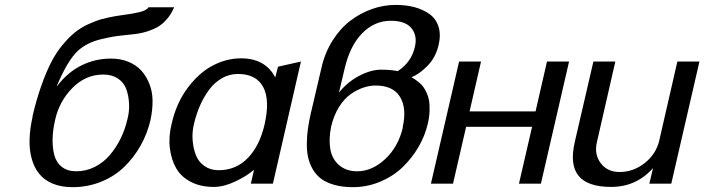

<svg xmlns="http://www.w3.org/2000/svg" viewBox="-20 -752 2883 786"><path d="M113.8 -275.9 112.8 -274.9Q128.9 -343.8 148.7 -399.9Q168.5 -456.1 189 -496.1Q209.5 -536.1 235.1 -566.9Q260.7 -597.7 284.4 -617.4Q308.1 -637.2 338.1 -651.4Q368.2 -665.5 394 -672.9Q419.9 -680.2 453.1 -686Q464.4 -688 484.4 -690.7Q504.4 -693.4 518.6 -695.8Q532.7 -698.2 548.1 -701.7Q563.5 -705.1 573.7 -710.2Q584 -715.3 587.9 -722.2H692.9Q685.5 -705.6 677.5 -692.6Q669.4 -679.7 656.2 -666Q643.1 -652.3 627 -642.6Q610.8 -632.8 587.2 -624.8Q563.5 -616.7 534.2 -612.8Q528.3 -611.8 494.4 -608.4Q460.4 -605 442.1 -601.8Q423.8 -598.6 394 -591.6Q364.3 -584.5 341.1 -572.8Q317.9 -561 299.8 -544.9Q257.8 -506.8 212.9 -400.9L213.9 -399.9Q256.8 -456.1 313.2 -484.1Q369.6 -512.2 434.1 -512.2Q473.1 -512.2 505.1 -499.3Q537.1 -486.3 557.9 -463.6Q578.6 -440.9 591.3 -409.4Q604 -377.9 604.5 -340.6Q605 -303.2 596.2 -261.2Q583 -204.1 554.9 -154.8Q526.9 -105.5 487.1 -67.4Q447.3 -29.3 392.8 -7.6Q338.4 14.2 276.9 14.2Q230 14.2 195.3 -0.5Q160.6 -15.1 139.9 -41.3Q119.1 -67.4 109.4 -103.8Q99.6 -140.1 101.1 -183.3Q102.5 -226.6 113.8 -275.9ZM206.1 -263.2Q196.3 -221.2 195.3 -184.6Q194.3 -147.9 202.4 -117.2Q210.4 -86.4 233.4 -68.6Q256.3 -50.8 292 -50.8Q332.5 -50.8 368.2 -68.8Q403.8 -86.9 429.7 -117.4Q455.6 -147.9 473.6 -184.6Q491.7 -221.2 501 -261.2Q510.3 -295.9 508.3 -329.3Q506.3 -362.8 496.3 -388.9Q486.3 -415 462.2 -430.9Q438 -446.8 402.8 -446.8Q331.1 -446.8 277.3 -392.8Q223.6 -338.9 206.1 -263.2Z M774.9 -248Q765.6 -211.9 768.6 -177.2Q771.5 -142.6 782.5 -115.5Q793.5 -88.4 817.6 -71.8Q841.8 -55.2 875 -55.2Q946.3 -55.2 994.6 -105.2Q1043 -155.3 1063 -242.2Q1085.9 -342.3 1057.4 -395.8Q1028.8 -449.2 954.1 -449.2Q918.9 -449.2 888.7 -431.9Q858.4 -414.6 836.4 -385Q814.5 -355.5 799.3 -321Q784.2 -286.6 774.9 -248ZM1097.2 0H1006.8L1020 -57.1Q990.2 -31.2 943.1 -9Q896 13.2 855 13.2Q801.3 13.2 761.5 -7.3Q721.7 -27.8 701.4 -63Q681.2 -98.1 675.3 -145.5Q669.4 -192.9 683.1 -247.1Q702.1 -330.6 748.3 -392.3Q794.4 -454.1 850.8 -483.6Q907.2 -513.2 966.8 -513.2Q1065.9 -513.2 1106.9 -435.1L1118.2 -479L1211.9 -500Z M1367.7 -373Q1401.4 -415.5 1449.7 -441.2Q1498 -466.8 1540.5 -466.8Q1577.1 -466.8 1608.4 -460.9Q1664.6 -497.6 1678.7 -561Q1689 -606.9 1664.1 -637Q1639.2 -667 1579.6 -667Q1513.2 -667 1462.9 -616Q1412.6 -564.9 1390.6 -470.2ZM1629.4 -231H1628.4Q1646 -308.6 1617.7 -355.2Q1589.4 -401.9 1517.6 -401.9Q1493.2 -401.9 1467.5 -393.3Q1441.9 -384.8 1415.5 -366.5Q1389.2 -348.1 1367.7 -313.7Q1346.2 -279.3 1335.4 -232.9Q1325.2 -181.6 1332.3 -141.1Q1339.4 -100.6 1368.4 -75.7Q1397.5 -50.8 1442.4 -50.8Q1502.9 -50.8 1556.6 -100.6Q1610.4 -150.4 1629.4 -231ZM1252.4 -288.1 1296.4 -476.1Q1310.1 -536.1 1341.1 -585.4Q1372.1 -634.8 1413.1 -666.3Q1454.1 -697.8 1502 -714.8Q1549.8 -731.9 1599.6 -731.9Q1642.1 -731.9 1676.8 -722.7Q1711.4 -713.4 1738 -694.6Q1764.6 -675.8 1775.1 -643.1Q1785.6 -610.4 1775.4 -566.9Q1763.2 -516.1 1729.7 -482.2Q1696.3 -448.2 1664.6 -436Q1673.3 -430.7 1678.7 -427.2Q1684.1 -423.8 1695.1 -414.8Q1706.1 -405.8 1712.6 -396.7Q1719.2 -387.7 1726.6 -372.1Q1733.9 -356.4 1736.6 -339.4Q1739.3 -322.3 1738.5 -297.9Q1737.8 -273.4 1731.4 -246.1Q1720.2 -196.8 1693.4 -150.6Q1666.5 -104.5 1627.9 -67.4Q1589.4 -30.3 1536.1 -8.1Q1482.9 14.2 1424.3 14.2Q1381.8 14.2 1348.9 4.9Q1315.9 -4.4 1294.9 -20Q1273.9 -35.6 1260.5 -58.8Q1247.1 -82 1241.5 -107.4Q1235.8 -132.8 1236.1 -164.1Q1236.3 -195.3 1240.5 -224.9Q1244.6 -254.4 1252.4 -288.1Z M2194.3 0H2104.5L2158.2 -232.9H1888.2L1834.5 0H1744.1L1859.4 -500H1949.2L1902.3 -295.9H2172.4L2219.2 -500H2309.6Z M2516.1 -47.9H2517.1Q2573.2 -47.9 2619.9 -85Q2666.5 -122.1 2679.2 -178.2L2752.9 -500H2843.3L2728 0H2638.2L2653.3 -64Q2585 13.2 2481.9 13.2Q2385.7 13.2 2348.6 -32.2Q2311.5 -77.6 2333 -170.9L2409.2 -500H2499L2423.3 -168.9Q2412.1 -119.6 2439.5 -83.7Q2466.8 -47.9 2516.1 -47.9Z"/></svg>

Font: Perun
Style: Italic
Weight: 400
Italic angle: -12°
Foundry: Stefan Peev, Context Ltd
Version: Version 001.000